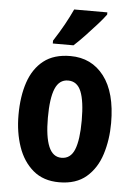

<svg xmlns="http://www.w3.org/2000/svg" viewBox="-55 -807 597 859"><g transform="rotate(5 244.0 -378.0)"><path d="M452 -274Q452 -199 431.5 -134Q411 -69 365 -29.5Q319 10 243 10Q172 10 126 -29Q80 -68 58 -132.5Q36 -197 36 -274Q36 -358 57.5 -421.5Q79 -485 125 -521Q171 -557 245 -557Q340 -557 396 -484Q452 -411 452 -274ZM168 -273Q168 -188 186.5 -144Q205 -100 244 -100Q285 -100 302.5 -143.5Q320 -187 320 -274Q320 -361 302.5 -404Q285 -447 244 -447Q204 -447 186 -404Q168 -361 168 -273ZM392 -756Q379 -738 355 -711Q331 -684 304 -655.5Q277 -627 254 -606H161V-619Q187 -659 207.5 -696Q228 -733 243 -766H392Z"/></g></svg>

Font: Noto Sans Khmer UI ExtraCondensed
Style: Bold
Weight: 700
Width: 2
Designer: Danh Hong and the Monotype Design Team
Foundry: Monotype Imaging Inc.
Version: Version 2.002; ttfautohint (v1.8.4.7-5d5b)